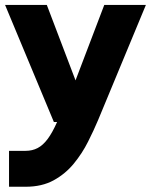

<svg xmlns="http://www.w3.org/2000/svg" viewBox="-20 -521 595 757"><path d="M391.1 -501.5 277.8 -204.1 164.6 -501.5H0L192.4 -40H205.1Q186.5 2 168 26.9Q149.4 51.8 128.4 62.7Q107.4 73.7 81.1 73.7H15.6V215.3H81.1Q145.5 215.3 191.9 189.7Q238.3 164.1 271.2 123.8Q304.2 83.5 327.1 37.8Q350.1 -7.8 366.7 -47.4L555.2 -501.5Z"/></svg>

Font: Estedad-VF-FD Black
Style: Regular
Weight: 900
Designer: Amin Abedi
Version: Version 4.000